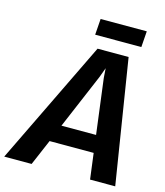

<svg xmlns="http://www.w3.org/2000/svg" viewBox="-185 -1017 962 1117"><g transform="rotate(15 295.5 -459.0)"><path d="M-53.5 0 308.5 -747H495.5L615 0H463.5L443.5 -155.5H178L111.5 0ZM221.5 -260H430L387.5 -592L383.5 -649.5L362.5 -592ZM274 -822 281 -918.5H559L552 -822Z"/></g></svg>

Font: Merriweather Sans Italic
Style: Bold
Weight: 700
Italic angle: -7.5°
Designer: Eben Sorkin
Foundry: Eben Sorkin
Version: Version 1.008; ttfautohint (v1.7.19-72a1) -l 8 -r 50 -G 200 